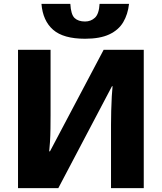

<svg xmlns="http://www.w3.org/2000/svg" viewBox="-20 -971 835 991"><path d="M73 -714H241V-377Q241 -346 240.5 -308Q240 -270 238 -238Q236 -206 234 -190H238L515 -714H722V0H553V-327Q553 -359 554 -399Q555 -439 557 -474Q559 -509 561 -526H558L281 0H73ZM646 -951Q640 -897 616 -856.5Q592 -816 544 -793.5Q496 -771 419 -771Q307 -771 254 -817.5Q201 -864 194 -951H343Q346 -896 365 -878Q384 -860 419 -860Q449 -860 470 -879.5Q491 -899 494 -951Z"/></svg>

Font: Noto Sans Disp ExtBd
Style: Regular
Weight: 800
Designer: Monotype Design Team
Foundry: Monotype Imaging Inc.
Version: Version 2.000;GOOG;noto-source:20170915:90ef993387c0; ttfaut